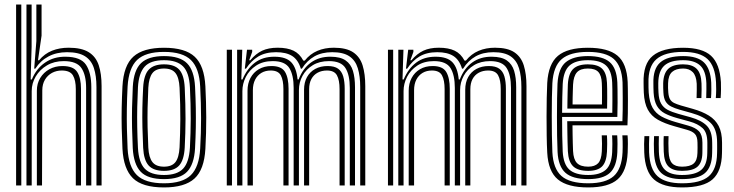

<svg xmlns="http://www.w3.org/2000/svg" viewBox="-20 -820 3244 849"><path d="M406.5 0V-435.2Q406.5 -484.8 395.1 -519.2Q383.8 -553.8 355.5 -571.5Q327.2 -589.2 276.5 -589.2Q230 -589.2 194.5 -570.5Q159 -551.8 136.2 -516.5H131.2L140.8 -638.5V-800H163.8V-662.5L148 -553.5H152.8Q176.8 -582.5 210 -595.8Q243.2 -609 283.5 -609Q340.5 -609 372.1 -589.4Q403.8 -569.8 416.5 -531.9Q429.2 -494 429.2 -439.5V0ZM51.2 0V-800H74.2V0ZM143 0V-419Q143 -450.8 157.9 -475.2Q172.8 -499.8 198.4 -513.9Q224 -528 256.2 -528Q305 -528 321.6 -501.4Q338.2 -474.8 338.2 -427.2V0H315.2V-426Q315.2 -465 302.5 -486.6Q289.8 -508.2 253 -508.2Q229.8 -508.2 210.1 -497.8Q190.5 -487.2 178.9 -467.8Q167.2 -448.2 167 -421.2L165.8 0ZM97 0V-800H119.8V-614L115.5 -468.5H120.8Q140.5 -516.8 179.4 -543.2Q218.2 -569.8 269.8 -569.2Q337 -568.8 360.4 -533.5Q383.8 -498.2 383.8 -434V0H360.8V-431.2Q360.8 -488.2 340.1 -519Q319.5 -549.8 262 -549.8Q219.5 -549.8 187.6 -530.9Q155.8 -512 138 -481.9Q120.2 -451.8 120.2 -417.2V0Z M705.2 8.8Q609.2 8.8 567.8 -32Q526.2 -72.8 521.5 -162Q519.2 -208.8 518.2 -253.2Q517.2 -297.8 518.1 -343.2Q519 -388.8 521.5 -438.5Q526.5 -530.8 570 -569.8Q613.5 -608.8 705.2 -608.8Q798.8 -608.8 841.1 -569.1Q883.5 -529.5 888.2 -438.2Q891.8 -368 892 -300.5Q892.2 -233 888.2 -162Q883 -69.5 839.9 -30.4Q796.8 8.8 705.2 8.8ZM705.2 -9.5Q787 -9.5 823.9 -45.6Q860.8 -81.8 865.2 -163.2Q869.2 -232.8 869.1 -297.9Q869 -363 865.2 -437Q861.2 -518 824.6 -554.2Q788 -590.5 705.2 -590.5Q623.5 -590.5 586.2 -554.9Q549 -519.2 544.2 -437Q541.5 -383.8 540.9 -338.6Q540.2 -293.5 541.2 -251.1Q542.2 -208.8 544.2 -163.2Q548.5 -82.2 585.2 -45.9Q622 -9.5 705.2 -9.5ZM705.2 -28Q633 -28 602 -60.8Q571 -93.5 567 -165Q564.8 -212 563.9 -255.4Q563 -298.8 563.9 -342.8Q564.8 -386.8 567.2 -435.8Q571.2 -509.5 603.6 -540.8Q636 -572 705.2 -572Q775.5 -572 807.1 -540.1Q838.8 -508.2 842.5 -436.2Q845 -386.2 845.8 -342.2Q846.5 -298.2 845.8 -255.2Q845 -212.2 842.5 -164.5Q838.5 -92.8 807.1 -60.4Q775.8 -28 705.2 -28ZM705.2 -46.2Q763.2 -46.2 789.6 -74.1Q816 -102 819.8 -166.8Q823.2 -232 823.4 -295.1Q823.5 -358.2 819.8 -434Q816.5 -499.2 789.4 -526.5Q762.2 -553.8 705.2 -553.8Q645.2 -553.8 619.4 -525Q593.5 -496.2 590 -433.8Q587.8 -389.2 586.9 -346.5Q586 -303.8 586.8 -259.5Q587.5 -215.2 590 -165.8Q593.5 -102 620.1 -74.1Q646.8 -46.2 705.2 -46.2ZM705.2 -64.5Q658.8 -64.5 637.2 -88.2Q615.8 -112 613 -166.5Q610.8 -214 609.8 -257Q608.8 -300 609.6 -343.1Q610.5 -386.2 613 -433Q616 -488.8 637.9 -512.1Q659.8 -535.5 705.2 -535.5Q751.5 -535.5 772.8 -511.8Q794 -488 796.8 -433.2Q800.5 -356.8 800.4 -294.1Q800.2 -231.5 796.8 -167.5Q793.8 -112.5 772.5 -88.5Q751.2 -64.5 705.2 -64.5ZM705.2 -83Q739.8 -83 755.6 -103Q771.5 -123 774 -168.5Q777 -231.5 777.4 -292.5Q777.8 -353.5 774 -432.2Q771.8 -476.8 756 -496.9Q740.2 -517 705.2 -517Q669.2 -517 653.8 -496.4Q638.2 -475.8 635.8 -432Q633.5 -383.8 632.6 -341.8Q631.8 -299.8 632.6 -257.8Q633.5 -215.8 635.8 -167.5Q638.2 -123.5 654.1 -103.2Q670 -83 705.2 -83Z M1572.8 0V-435.2Q1572.8 -483.5 1562.2 -518.1Q1551.8 -552.8 1525 -571Q1498.2 -589.2 1449 -589.2Q1403 -589.2 1370.1 -570.6Q1337.2 -552 1315 -516.5H1310.2Q1298.2 -555.8 1271.9 -572.5Q1245.5 -589.2 1200.8 -589.2Q1154.2 -589.2 1122.5 -570.4Q1090.8 -551.5 1067.8 -516.5H1062.5L1072.2 -600H1095L1095.2 -590.5L1081.8 -553.5H1086.8Q1110.8 -582.5 1139.1 -595.8Q1167.5 -609 1207.8 -609Q1250.5 -609 1277.8 -595.9Q1305 -582.8 1321.2 -552H1327.5Q1351 -581.5 1383.5 -595.2Q1416 -609 1456 -609Q1511.5 -609 1541.6 -588.8Q1571.8 -568.5 1583.5 -530.5Q1595.2 -492.5 1595.2 -439.5V0ZM982.8 0V-600H1005.8V0ZM1074.5 0V-419Q1074.5 -450.8 1087.5 -475.2Q1100.5 -499.8 1124.4 -513.9Q1148.2 -528 1180.5 -528Q1224.8 -528 1240.4 -501.9Q1256 -475.8 1256 -427.2V0H1233.2V-426Q1233.2 -465 1221.8 -486.6Q1210.2 -508.2 1177.2 -508.2Q1153.8 -508.2 1136 -497.8Q1118.2 -487.2 1108.2 -467.8Q1098.2 -448.2 1098.2 -421.2V0ZM1028.5 0V-600H1051.2L1047 -468.5H1052.2Q1072 -516.2 1107.2 -542.9Q1142.5 -569.5 1194 -569.2Q1245.2 -569 1268.1 -544.4Q1291 -519.8 1295.8 -468.5H1300.5Q1319 -517.5 1355.2 -543.6Q1391.5 -569.8 1442.2 -569.2Q1484.8 -569 1508.1 -552.9Q1531.5 -536.8 1540.6 -506.8Q1549.8 -476.8 1549.8 -434V0H1526.8V-431.2Q1526.8 -488.2 1507.6 -519Q1488.5 -549.8 1434.5 -549.8Q1393 -549.8 1363.2 -531.8Q1333.5 -513.8 1317.6 -484.6Q1301.8 -455.5 1301.8 -421.5V0H1278.5V-431.2Q1278.5 -488.2 1259.4 -519Q1240.2 -549.8 1186 -549.8Q1142.5 -549.8 1112.5 -530Q1082.5 -510.2 1067.1 -480Q1051.8 -449.8 1051.8 -417.2V0ZM1324.5 0V-423.2Q1324.5 -455.5 1337.5 -479Q1350.5 -502.5 1373.9 -515.2Q1397.2 -528 1429 -528Q1458.5 -528 1474.8 -516.4Q1491 -504.8 1497.6 -482.2Q1504.2 -459.8 1504.2 -427.2V0H1481.5V-426Q1481.5 -465.8 1469.9 -487Q1458.2 -508.2 1425.8 -508.2Q1402.5 -508.2 1384.6 -498.6Q1366.8 -489 1356.9 -470.6Q1347 -452.2 1347 -425.5V0Z M2285.5 0V-435.2Q2285.5 -483.5 2275 -518.1Q2264.5 -552.8 2237.8 -571Q2211 -589.2 2161.8 -589.2Q2115.8 -589.2 2082.9 -570.6Q2050 -552 2027.8 -516.5H2023Q2011 -555.8 1984.6 -572.5Q1958.2 -589.2 1913.5 -589.2Q1867 -589.2 1835.2 -570.4Q1803.5 -551.5 1780.5 -516.5H1775.2L1785 -600H1807.8L1808 -590.5L1794.5 -553.5H1799.5Q1823.5 -582.5 1851.9 -595.8Q1880.2 -609 1920.5 -609Q1963.2 -609 1990.5 -595.9Q2017.8 -582.8 2034 -552H2040.2Q2063.8 -581.5 2096.2 -595.2Q2128.8 -609 2168.8 -609Q2224.2 -609 2254.4 -588.8Q2284.5 -568.5 2296.2 -530.5Q2308 -492.5 2308 -439.5V0ZM1695.5 0V-600H1718.5V0ZM1787.2 0V-419Q1787.2 -450.8 1800.2 -475.2Q1813.2 -499.8 1837.1 -513.9Q1861 -528 1893.2 -528Q1937.5 -528 1953.1 -501.9Q1968.8 -475.8 1968.8 -427.2V0H1946V-426Q1946 -465 1934.5 -486.6Q1923 -508.2 1890 -508.2Q1866.5 -508.2 1848.8 -497.8Q1831 -487.2 1821 -467.8Q1811 -448.2 1811 -421.2V0ZM1741.2 0V-600H1764L1759.8 -468.5H1765Q1784.8 -516.2 1820 -542.9Q1855.2 -569.5 1906.8 -569.2Q1958 -569 1980.9 -544.4Q2003.8 -519.8 2008.5 -468.5H2013.2Q2031.8 -517.5 2068 -543.6Q2104.2 -569.8 2155 -569.2Q2197.5 -569 2220.9 -552.9Q2244.2 -536.8 2253.4 -506.8Q2262.5 -476.8 2262.5 -434V0H2239.5V-431.2Q2239.5 -488.2 2220.4 -519Q2201.2 -549.8 2147.2 -549.8Q2105.8 -549.8 2076 -531.8Q2046.2 -513.8 2030.4 -484.6Q2014.5 -455.5 2014.5 -421.5V0H1991.2V-431.2Q1991.2 -488.2 1972.1 -519Q1953 -549.8 1898.8 -549.8Q1855.2 -549.8 1825.2 -530Q1795.2 -510.2 1779.9 -480Q1764.5 -449.8 1764.5 -417.2V0ZM2037.2 0V-423.2Q2037.2 -455.5 2050.2 -479Q2063.2 -502.5 2086.6 -515.2Q2110 -528 2141.8 -528Q2171.2 -528 2187.5 -516.4Q2203.8 -504.8 2210.4 -482.2Q2217 -459.8 2217 -427.2V0H2194.2V-426Q2194.2 -465.8 2182.6 -487Q2171 -508.2 2138.5 -508.2Q2115.2 -508.2 2097.4 -498.6Q2079.5 -489 2069.6 -470.6Q2059.8 -452.2 2059.8 -425.5V0Z M2581 8.8Q2489.8 8.8 2447 -26.5Q2404.2 -61.8 2399.8 -145Q2398 -178.8 2397.4 -220.4Q2396.8 -262 2396.8 -305.1Q2396.8 -348.2 2397.6 -387Q2398.5 -425.8 2399.8 -453.5Q2404.8 -537.8 2447.2 -573.2Q2489.8 -608.8 2579.5 -608.8Q2668.8 -608.8 2710.2 -574.1Q2751.8 -539.5 2755.5 -457.2Q2756 -449.8 2756.2 -427.9Q2756.5 -406 2756.6 -377.1Q2756.8 -348.2 2756.2 -318.6Q2755.8 -289 2754.5 -265.8H2511.5Q2511.8 -243.5 2512 -224Q2512.2 -204.5 2512.8 -186.8Q2513.2 -169 2514 -152.2Q2515.8 -115 2531.4 -99Q2547 -83 2581 -83Q2610.2 -83 2624.8 -98.2Q2639.2 -113.5 2641.2 -150.5Q2642 -165.5 2642 -184.9Q2642 -204.2 2640.8 -221.5H2663.8Q2665 -203.2 2664.9 -183.2Q2664.8 -163.2 2664 -149.5Q2661.8 -104 2642.4 -84.2Q2623 -64.5 2581 -64.5Q2535.2 -64.5 2514.4 -84.6Q2493.5 -104.8 2491 -151Q2490.2 -171.2 2489.6 -193.4Q2489 -215.5 2488.8 -238.5Q2488.5 -261.5 2488.2 -284.2H2732.2Q2733.2 -308.8 2733.5 -335.6Q2733.8 -362.5 2733.6 -387.2Q2733.5 -412 2733.2 -430.5Q2733 -449 2732.8 -456.2Q2729.2 -528.2 2693.8 -559.4Q2658.2 -590.5 2579.5 -590.5Q2501.5 -590.5 2464.1 -558.8Q2426.8 -527 2422.5 -451.8Q2421.2 -427 2420.5 -389.1Q2419.8 -351.2 2419.8 -307.9Q2419.8 -264.5 2420.4 -222.5Q2421 -180.5 2422.5 -147.2Q2426.2 -74.2 2462.6 -41.9Q2499 -9.5 2581 -9.5Q2658.2 -9.5 2693.8 -41.2Q2729.2 -73 2732.8 -146.2Q2733.2 -156.8 2733.4 -169.9Q2733.5 -183 2733.2 -196.6Q2733 -210.2 2732 -221.5H2755Q2756.5 -204.5 2756.4 -183.2Q2756.2 -162 2755.5 -145.5Q2751.8 -62.8 2711.1 -27Q2670.5 8.8 2581 8.8ZM2581 -28Q2511.5 -28 2480.1 -56.1Q2448.8 -84.2 2445.5 -148Q2444 -178.8 2443.4 -219.5Q2442.8 -260.2 2442.8 -303.4Q2442.8 -346.5 2443.4 -385Q2444 -423.5 2445.2 -449.8Q2449 -518.2 2481.9 -545.1Q2514.8 -572 2579.5 -572Q2645.8 -572 2676.2 -545.2Q2706.8 -518.5 2709.8 -455.8Q2710.2 -447 2710.6 -422.5Q2711 -398 2710.9 -366.1Q2710.8 -334.2 2709.8 -302.8H2465.5Q2465.5 -260.2 2466.1 -220.1Q2466.8 -180 2468.2 -150.2Q2471.2 -93.8 2497.6 -70Q2524 -46.2 2581 -46.2Q2632.2 -46.2 2658.1 -68.6Q2684 -91 2687 -147.5Q2687.8 -163 2687.8 -183.1Q2687.8 -203.2 2686.5 -221.5H2709.2Q2710.5 -203.5 2710.5 -183.5Q2710.5 -163.5 2709.8 -147Q2706.8 -83.2 2676.8 -55.6Q2646.8 -28 2581 -28ZM2465.5 -321.2H2687.5Q2688 -349 2688 -376Q2688 -403 2687.8 -424.2Q2687.5 -445.5 2687 -454.8Q2684.5 -507.5 2659.5 -530.6Q2634.5 -553.8 2579.5 -553.8Q2524.5 -553.8 2498 -529.9Q2471.5 -506 2468.2 -448.5Q2467 -424.8 2466.4 -390.6Q2465.8 -356.5 2465.5 -321.2ZM2488.8 -339.8Q2489 -353.8 2489.2 -373.6Q2489.5 -393.5 2490 -413.4Q2490.5 -433.2 2491 -447.2Q2493.8 -495.5 2514.9 -515.5Q2536 -535.5 2579.5 -535.5Q2622.5 -535.5 2642.2 -516.5Q2662 -497.5 2664 -454.2Q2664.5 -445.2 2664.8 -426.9Q2665 -408.5 2665 -385.6Q2665 -362.8 2664.5 -339.8ZM2511.8 -358.2H2641.8Q2642 -378.5 2642 -398Q2642 -417.5 2641.8 -432.2Q2641.5 -447 2641.2 -452.2Q2639.8 -486.2 2625.8 -501.6Q2611.8 -517 2579.5 -517Q2546.2 -517 2531.1 -500.1Q2516 -483.2 2514 -446.2Q2513.5 -432 2513 -417.8Q2512.5 -403.5 2512.2 -388.9Q2512 -374.2 2511.8 -358.2Z M2995.8 8.8Q2912 8.8 2872.1 -26.2Q2832.2 -61.2 2828.8 -145.5Q2828 -164.8 2828.1 -183.5Q2828.2 -202.2 2829.5 -218H2851Q2850 -204.2 2849.9 -184Q2849.8 -163.8 2850.2 -146.2Q2853.5 -71.8 2888 -40.6Q2922.5 -9.5 2995.8 -9.5Q3078.2 -9.5 3114 -40.6Q3149.8 -71.8 3150.8 -142.5Q3151 -152.5 3151.1 -159.4Q3151.2 -166.2 3151.1 -173Q3151 -179.8 3151 -189Q3151 -249.5 3121.6 -277.2Q3092.2 -305 3038 -320.2L2985.2 -335Q2963.5 -341.2 2947.9 -349Q2932.2 -356.8 2923.5 -371Q2914.8 -385.2 2913.5 -410.5Q2913 -421.8 2912.6 -431.2Q2912.2 -440.8 2912.5 -452Q2913.8 -495 2934.5 -515.2Q2955.2 -535.5 3000.8 -535.5Q3040.5 -535.5 3060.5 -515.8Q3080.5 -496 3082 -450.8Q3082.5 -440.5 3082.4 -424.2Q3082.2 -408 3081.5 -386.5H3060.2Q3061 -405 3061 -424.1Q3061 -443.2 3060.8 -449.8Q3058.8 -485.2 3043.2 -501.1Q3027.8 -517 3000.8 -517Q2968.8 -517 2951.9 -501.9Q2935 -486.8 2934.2 -452Q2933.8 -440 2934 -431.1Q2934.2 -422.2 2935.2 -410.5Q2936.8 -391.2 2943.1 -380.6Q2949.5 -370 2961.5 -364.4Q2973.5 -358.8 2991.2 -353.5L3043 -338.8Q3085.5 -326.8 3114.4 -309Q3143.2 -291.2 3158 -262.8Q3172.8 -234.2 3172.8 -189Q3172.8 -179.2 3172.8 -172.5Q3172.8 -165.8 3172.8 -158.9Q3172.8 -152 3172.5 -142.5Q3171.2 -62.8 3131 -27Q3090.8 8.8 2995.8 8.8ZM2995.8 -28Q2933.5 -28 2904 -55Q2874.5 -82 2872 -147.2Q2871.2 -163.5 2871.2 -183.8Q2871.2 -204 2872.2 -218H2893.5Q2892.8 -204.2 2892.9 -184Q2893 -163.8 2893.5 -148.2Q2895.8 -92.5 2920.1 -69.4Q2944.5 -46.2 2995.8 -46.2Q3054.5 -46.2 3080.6 -68.5Q3106.8 -90.8 3107.5 -143Q3107.8 -155.5 3107.8 -165.9Q3107.8 -176.2 3107.8 -189Q3107.8 -233.8 3086.9 -253.2Q3066 -272.8 3027.8 -283.2L2973.8 -298Q2941.2 -307 2919 -319Q2896.8 -331 2884.6 -352.2Q2872.5 -373.5 2870.2 -409.8Q2869.5 -421.8 2869.4 -432.2Q2869.2 -442.8 2869.2 -452.2Q2867.5 -515.2 2899.1 -543.6Q2930.8 -572 3000.8 -572Q3063.8 -572 3092.8 -544Q3121.8 -516 3125 -454.5Q3125.5 -444 3125.5 -424.1Q3125.5 -404.2 3124 -386.5H3102.8Q3103.2 -404.2 3103.6 -424.1Q3104 -444 3103.5 -451.5Q3101.5 -506.8 3076.2 -530.2Q3051 -553.8 3000.8 -553.8Q2943.8 -553.8 2917.6 -529.9Q2891.5 -506 2890.8 -452.8Q2890.5 -440.5 2890.9 -430.8Q2891.2 -421 2891.8 -410.5Q2893.2 -379.5 2903.5 -361.8Q2913.8 -344 2932.8 -334.1Q2951.8 -324.2 2979.5 -316.5L3032.8 -301.8Q3082.5 -287.8 3105.9 -263.5Q3129.2 -239.2 3129.2 -189Q3129.2 -178.2 3129.4 -167.4Q3129.5 -156.5 3129 -142.8Q3128 -81.5 3097.4 -54.8Q3066.8 -28 2995.8 -28ZM2995.8 -64.5Q2956 -64.5 2936.4 -83.4Q2916.8 -102.2 2915 -149Q2914.5 -163.8 2914.2 -183.4Q2914 -203 2915 -218H2936.2Q2935.5 -203.2 2935.6 -186.8Q2935.8 -170.2 2936.5 -149.8Q2937.8 -113.2 2951.9 -98.1Q2966 -83 2995.8 -83Q3031.2 -83 3047.2 -96.9Q3063.2 -110.8 3064 -143.2Q3064.5 -157.2 3064.5 -166.8Q3064.5 -176.2 3064.2 -189Q3064 -215.5 3052.9 -227.5Q3041.8 -239.5 3017.2 -246.2L2962 -261.8Q2918.5 -274 2889.2 -290.5Q2860 -307 2844.6 -335.1Q2829.2 -363.2 2826.8 -410.2Q2826.2 -423.5 2826.1 -433.1Q2826 -442.8 2825.8 -453.2Q2823.5 -537.8 2866.5 -573.2Q2909.5 -608.8 3000.8 -608.8Q3085.5 -608.8 3124.1 -573.4Q3162.8 -538 3167.8 -456.8Q3168.5 -444.5 3168.2 -424.8Q3168 -405 3166.5 -386.5H3145.2Q3146.8 -404.8 3146.9 -424.6Q3147 -444.5 3146.2 -455.5Q3142.5 -527.2 3108.5 -558.9Q3074.5 -590.5 3000.8 -590.5Q2919.5 -590.5 2882.5 -558.1Q2845.5 -525.8 2847.5 -452.5Q2847.8 -442.5 2847.6 -432.8Q2847.5 -423 2848.5 -410.2Q2851.8 -367.8 2865.9 -343.1Q2880 -318.5 2905.5 -304.6Q2931 -290.8 2967.8 -280.2L3022.5 -264.8Q3055.8 -255.5 3070.9 -239.4Q3086 -223.2 3086 -189Q3086 -179.8 3086 -173Q3086 -166.2 3086 -159.5Q3086 -152.8 3085.8 -142.8Q3085 -101.8 3064.4 -83.1Q3043.8 -64.5 2995.8 -64.5Z"/></svg>

Font: Big Shoulders Inline Text Thin
Style: Bold
Weight: 700
Version: Version 2.002